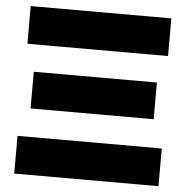

<svg xmlns="http://www.w3.org/2000/svg" viewBox="-52 -779 810 830"><g transform="rotate(5 353.0 -364.0)"><path d="M40 0V-163.6H666V0ZM85.9 -286.6V-445.8H620.1V-286.6ZM47.9 -564V-727.5H658.2V-564Z"/></g></svg>

Font: Inter 20pt Black
Style: Regular
Weight: 900
Version: Version 4.001;git-66647c0bb